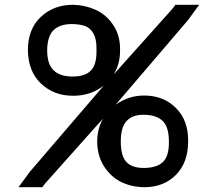

<svg xmlns="http://www.w3.org/2000/svg" viewBox="-20 -757 887 798"><path d="M384 -163V-164Q383 -219 408 -264L168 5L156 21H57L104 -43L411 -401Q357 -359 285 -359Q284 -359 283 -359Q204 -359 150.5 -409.5Q97 -460 96 -549Q96 -636 149.5 -686.5Q203 -737 282 -737Q283 -737 285 -737Q334 -736 378 -716Q422 -696 451 -652.5Q480 -609 479 -550Q480 -492 452 -447L697 -721L709 -737H808L761 -673L461 -322Q514 -360 580 -360Q581 -360 582 -360Q661 -359 712 -307.5Q763 -256 762 -170Q762 -82 712 -31Q662 20 583 21Q582 21 581 21Q531 21 488 1.5Q445 -18 415.5 -61Q386 -104 384 -163ZM577 -59Q579 -59 581 -59Q632 -60 657 -83.5Q682 -107 682 -164Q682 -166 682 -168Q682 -229 656.5 -254Q631 -279 579 -280Q578 -280 576 -280Q530 -280 506 -254Q482 -228 482 -169Q482 -108 505.5 -83.5Q529 -59 577 -59ZM282 -657Q280 -657 279 -657Q229 -657 203 -632Q177 -607 176 -549Q176 -490 203 -464.5Q230 -439 280 -439Q282 -439 283 -439Q332 -439 356.5 -462.5Q381 -486 381 -542Q381 -546 381 -550V-551Q381 -555 381 -558Q381 -595 368.5 -617.5Q356 -640 335.5 -648Q315 -656 282 -657Z"/></svg>

Font: Nordica Advanced
Style: RegularExtended
Weight: 300
Version: Version 1.07